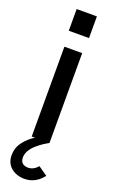

<svg xmlns="http://www.w3.org/2000/svg" viewBox="-175 -735 582 990"><g transform="rotate(20 116.0 -239.5)"><path d="M67.5 0V-493H165V0Q149 8.5 133.5 19Q118 29.5 100.5 44.8Q83 60 72.2 78.8Q61.5 97.5 61.5 116Q61.5 137.5 73.2 147.5Q85 157.5 103.5 157.5Q134 157.5 157.5 130L207.5 165Q166 218 106.5 218Q61.5 218 32.2 193Q3 168 3 125.5Q3 84.5 27.2 52.5Q51.5 20.5 85.5 0ZM60.5 -578V-697H171.5V-578Z"/></g></svg>

Font: HK Grotesk Medium
Style: Regular
Weight: 500
Designer: Alfredo Marco Pradil
Foundry: Hanken Design Co.
Version: Version 3.001;FEAKit 1.0